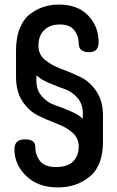

<svg xmlns="http://www.w3.org/2000/svg" viewBox="-20 -751 512 839"><path d="M43 -99Q43 -142 89 -142Q134 -142 134 -111Q134 -76 154 -48.5Q174 -21 226 -21Q274 -21 299 -45Q324 -69 324 -111Q324 -148 296 -172Q268 -196 227.5 -211Q187 -226 146.5 -246Q106 -266 78 -308.5Q50 -351 50 -416V-530Q50 -588 67.5 -629.5Q85 -671 114.5 -692Q144 -713 174 -722Q204 -731 237 -731Q320 -731 365.5 -683Q411 -635 411 -567Q411 -523 370 -523Q324 -523 324 -561Q324 -593 305 -618.5Q286 -644 241 -644Q199 -644 173.5 -620Q148 -596 148 -550Q148 -513 177 -489Q206 -465 247.5 -450Q289 -435 330.5 -415Q372 -395 401 -352.5Q430 -310 430 -245V-132Q430 -27 372.5 20.5Q315 68 233 68Q146 68 94.5 18Q43 -32 43 -99ZM139 -398Q139 -357 163 -330Q187 -303 217.5 -292.5Q248 -282 286 -266Q324 -250 342 -232V-256Q342 -297 318 -324Q294 -351 263.5 -361.5Q233 -372 195 -388Q157 -404 139 -422Z"/></svg>

Font: TerminalDosisSemiBold
Style: Bold
Weight: 600
Designer: EdgarTolentino, PabloImpallari, IginoMarini
Foundry: EdgarTolentino, PabloImpallari, IginoMarini
Version: Version 1.006